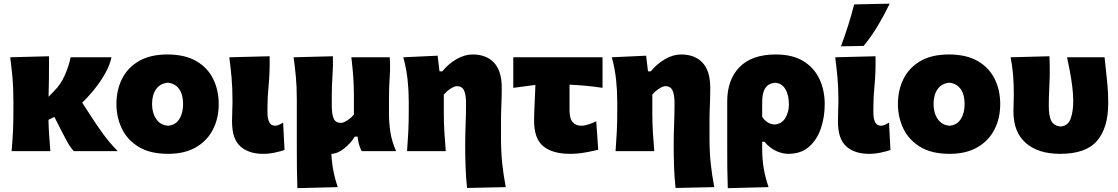

<svg xmlns="http://www.w3.org/2000/svg" viewBox="-20 -806 5964 1024"><path d="M42 0Q46.5 -52.5 49 -102.2Q51.5 -152 51.5 -214.5V-264.5Q51.5 -339.5 46.5 -392.8Q41.5 -446 34.5 -500.5L241.5 -506Q242 -445 241 -390.2Q240 -335.5 239 -290L269.5 -321.5Q304 -355.5 326 -405.5Q348 -455.5 356.5 -500.5H574.5Q563 -445 520.8 -381Q478.5 -317 418.5 -258.5L471.5 -176.5Q498 -135.5 531 -90.2Q564 -45 608 0H373.5Q355 -20 338.2 -50.5Q321.5 -81 307 -109.5L270 -182.5L238.5 -167Q239.5 -124.5 242.2 -84Q245 -43.5 248.5 0Z M876.5 14.5Q780.5 14.5 719.5 -22.8Q658.5 -60 629.8 -120.5Q601 -181 601 -251Q601 -326 631 -385.8Q661 -445.5 721.2 -480.5Q781.5 -515.5 872.5 -515.5Q966 -515.5 1026.8 -480.2Q1087.5 -445 1117 -385Q1146.5 -325 1146.5 -251Q1146.5 -175 1115.5 -114.8Q1084.5 -54.5 1024.2 -20Q964 14.5 876.5 14.5ZM876 -135.5Q915.5 -138.5 936 -170.5Q956.5 -202.5 956.5 -251Q956.5 -301 936 -330.5Q915.5 -360 876 -365Q834.5 -361.5 812.8 -330.8Q791 -300 791 -251Q791 -204 813.2 -171.2Q835.5 -138.5 876 -135.5Z M1383 14.5Q1307 14.5 1262.2 -25Q1217.5 -64.5 1217.5 -158.5Q1217.5 -192 1218.8 -215Q1220 -238 1220 -264.5Q1220 -339.5 1215 -392.8Q1210 -446 1203 -500.5L1418 -506Q1419.5 -423.5 1413 -354.5Q1406.5 -285.5 1406.5 -237.5V-205Q1406.5 -174 1415.8 -154.8Q1425 -135.5 1448 -135.5Q1456.5 -135.5 1467 -140Q1477.5 -144.5 1490 -152L1497.5 -6Q1479 0.5 1447.2 7.5Q1415.5 14.5 1383 14.5Z M1566 197.5Q1564 144.5 1563.5 92.2Q1563 40 1563 -22.5V-272.5Q1563 -345 1558 -396.5Q1553 -448 1546 -500.5L1755.5 -506Q1757 -453 1753.2 -402Q1749.5 -351 1749.5 -297V-242.5Q1749.5 -195.5 1760 -173Q1770.5 -150.5 1798.5 -150.5Q1811 -150.5 1832.5 -164.2Q1854 -178 1867.5 -195.5V-297Q1867.5 -351 1863.8 -399.5Q1860 -448 1854 -500.5H2058.5Q2062.5 -448 2058.5 -396.5Q2054.5 -345 2054.5 -272.5V-196.5Q2054.5 -152.5 2061.8 -103Q2069 -53.5 2092.5 0H1909Q1898.5 -19.5 1893.8 -38.8Q1889 -58 1887 -77.5H1872.5Q1848 -38.5 1812.8 -12Q1777.5 14.5 1747.5 14.5Q1751 103.5 1781.5 192Z M2471 196.5Q2465 143 2463 84Q2461 25 2461 -28.5Q2461 -85 2463.2 -141.2Q2465.5 -197.5 2465.5 -254Q2465.5 -301 2454.8 -323.8Q2444 -346.5 2417 -346.5Q2403.5 -346.5 2382 -332.5Q2360.5 -318.5 2347 -301V-204Q2347 -149 2350 -100.8Q2353 -52.5 2357.5 0H2151Q2155 -52.5 2157.5 -102.2Q2160 -152 2160 -214.5V-264.5Q2160 -322.5 2153.8 -381Q2147.5 -439.5 2131 -500.5L2314 -509L2324 -425.5H2339Q2370 -464 2413.5 -489.8Q2457 -515.5 2500.5 -515.5Q2574 -515.5 2615 -471.5Q2656 -427.5 2656 -338Q2656 -291.5 2654 -246.2Q2652 -201 2652 -163V-72Q2652 4 2658.5 65.8Q2665 127.5 2677.5 192Z M3021 14.5Q2927 14.5 2877.8 -25.8Q2828.5 -66 2828.5 -161.5Q2828.5 -200.5 2831 -245.2Q2833.5 -290 2835.5 -353L2717.5 -337.5V-500.5H3193.5V-337.5Q3149 -344.5 3104.5 -348.5Q3060 -352.5 3017.5 -354.5Q3017.5 -321 3017.5 -287.2Q3017.5 -253.5 3017.5 -219.5Q3017.5 -172.5 3034.8 -154Q3052 -135.5 3079.5 -135.5Q3098 -135.5 3118.8 -142.5Q3139.5 -149.5 3160 -159L3170.5 -7.5Q3146.5 -1 3103.5 6.8Q3060.5 14.5 3021 14.5Z M3583 196.5Q3577 143 3575 84Q3573 25 3573 -28.5Q3573 -85 3575.2 -141.2Q3577.5 -197.5 3577.5 -254Q3577.5 -301 3566.8 -323.8Q3556 -346.5 3529 -346.5Q3515.5 -346.5 3494 -332.5Q3472.5 -318.5 3459 -301V-204Q3459 -149 3462 -100.8Q3465 -52.5 3469.5 0H3263Q3267 -52.5 3269.5 -102.2Q3272 -152 3272 -214.5V-264.5Q3272 -322.5 3265.8 -381Q3259.5 -439.5 3243 -500.5L3426 -509L3436 -425.5H3451Q3482 -464 3525.5 -489.8Q3569 -515.5 3612.5 -515.5Q3686 -515.5 3727 -471.5Q3768 -427.5 3768 -338Q3768 -291.5 3766 -246.2Q3764 -201 3764 -163V-72Q3764 4 3770.5 65.8Q3777 127.5 3789.5 192Z M3861.5 197.5Q3859.5 144.5 3859 92.2Q3858.5 40 3858.5 -22.5V-264.5Q3858.5 -381 3924.2 -448.2Q3990 -515.5 4117.5 -515.5Q4206.5 -515.5 4264.2 -480.2Q4322 -445 4350.2 -385Q4378.5 -325 4378.5 -250.5Q4378.5 -181 4357.8 -120.5Q4337 -60 4294.2 -22.8Q4251.5 14.5 4184.5 14.5Q4153 14.5 4119 -1Q4085 -16.5 4057 -50H4045V-12Q4045 43 4053 91.2Q4061 139.5 4079 192ZM4110 -142Q4149 -144.5 4168.2 -176.2Q4187.5 -208 4187.5 -249Q4187.5 -298.5 4168.8 -330.5Q4150 -362.5 4114 -364.5Q4045 -360 4045 -263.5V-183.5Q4067.5 -146 4110 -142Z M4614.5 14.5Q4538.5 14.5 4493.8 -25Q4449 -64.5 4449 -158.5Q4449 -192 4450.2 -215Q4451.5 -238 4451.5 -264.5Q4451.5 -339.5 4446.5 -392.8Q4441.5 -446 4434.5 -500.5L4649.5 -506Q4651 -423.5 4644.5 -354.5Q4638 -285.5 4638 -237.5V-205Q4638 -174 4647.2 -154.8Q4656.5 -135.5 4679.5 -135.5Q4688 -135.5 4698.5 -140Q4709 -144.5 4721.5 -152L4729 -6Q4710.5 0.5 4678.8 7.5Q4647 14.5 4614.5 14.5ZM4465 -559Q4507.5 -672 4535.5 -782.5L4725 -786.5Q4697 -728 4662 -669.2Q4627 -610.5 4586 -561Z M5044.5 14.5Q4948.5 14.5 4887.5 -22.8Q4826.5 -60 4797.8 -120.5Q4769 -181 4769 -251Q4769 -326 4799 -385.8Q4829 -445.5 4889.2 -480.5Q4949.5 -515.5 5040.5 -515.5Q5134 -515.5 5194.8 -480.2Q5255.5 -445 5285 -385Q5314.5 -325 5314.5 -251Q5314.5 -175 5283.5 -114.8Q5252.5 -54.5 5192.2 -20Q5132 14.5 5044.5 14.5ZM5044 -135.5Q5083.5 -138.5 5104 -170.5Q5124.5 -202.5 5124.5 -251Q5124.5 -301 5104 -330.5Q5083.5 -360 5044 -365Q5002.5 -361.5 4980.8 -330.8Q4959 -300 4959 -251Q4959 -204 4981.2 -171.2Q5003.5 -138.5 5044 -135.5Z M5634.5 14.5Q5517 14.5 5451 -43.2Q5385 -101 5385 -211Q5385 -235.5 5386 -256Q5387 -276.5 5387 -297.5Q5387 -362 5383 -407.8Q5379 -453.5 5370 -500.5L5577 -506Q5580.5 -425.5 5577 -357.8Q5573.5 -290 5573.5 -243Q5573.5 -185 5588 -159.5Q5602.5 -134 5636.5 -131.5Q5676 -134 5690 -172.8Q5704 -211.5 5704 -267.5Q5704 -302.5 5698.8 -343.8Q5693.5 -385 5686 -426Q5678.5 -467 5671 -500.5H5871Q5876.5 -447 5883.5 -382.8Q5890.5 -318.5 5890.5 -255Q5890.5 -125 5831.2 -55.2Q5772 14.5 5634.5 14.5Z"/></svg>

Font: Commissioner Flair ExtraBold
Style: Regular
Weight: 800
Designer: Kostas Bartsokas
Foundry: Kostas Bartsokas
Version: Version 1.000; ttfautohint (v1.8.3)